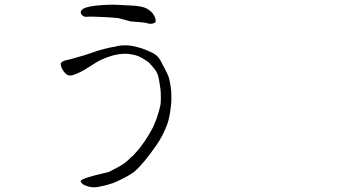

<svg xmlns="http://www.w3.org/2000/svg" viewBox="-20 -735 1540 812"><path d="M481.4 -658.2Q456.1 -661.1 425.3 -662.6Q394.5 -664.1 376 -664.6Q357.4 -665 347.7 -664.1Q337.9 -663.1 331.5 -667.5Q325.2 -671.9 322.8 -677.2Q320.3 -682.6 322.3 -687.5Q324.2 -692.4 330.1 -696.8Q335.9 -701.2 349.1 -704.6Q362.3 -708 376 -710Q389.6 -711.9 419.4 -713.9Q449.2 -715.8 471.7 -714.8Q494.1 -713.9 538.6 -711.4Q583 -709 600.6 -698.7Q618.2 -688.5 626.5 -677.2Q634.8 -666 636.7 -657.7Q638.7 -649.4 638.2 -644Q637.7 -638.7 626.5 -635.7Q615.2 -632.8 605 -636.2Q594.7 -639.6 574.2 -641.1Q553.7 -642.6 532.2 -644.5Q508.8 -651.4 481.4 -658.2ZM594.7 -141.6Q612.3 -168.9 627 -196.3Q631.8 -207 641.6 -231.4Q644.5 -239.3 652.3 -265.6Q658.2 -287.1 659.2 -294.9Q660.2 -302.7 660.2 -325.2Q660.2 -347.7 658.2 -361.3Q656.2 -377.9 653.3 -392.6Q649.4 -414.1 646.5 -420.9Q643.6 -428.7 635.7 -440.4Q633.8 -442.4 622.1 -457Q615.2 -464.8 608.4 -471.7Q600.6 -477.5 587.9 -485.4Q571.3 -495.1 563.5 -498Q553.7 -502 537.1 -504.9Q520.5 -507.8 507.8 -507.8Q501 -507.8 483.4 -505.9Q476.6 -504.9 462.9 -502Q451.2 -499 429.7 -491.2Q414.1 -485.4 400.4 -478.5Q390.6 -473.6 371.1 -460.9Q345.7 -445.3 336.9 -439.5Q329.1 -435.5 316.4 -428.7Q309.6 -425.8 300.8 -421.9Q295.9 -419.9 287.1 -417Q278.3 -415 273.4 -416Q265.6 -417 260.7 -420.9Q254.9 -425.8 249 -433.6Q244.1 -440.4 240.2 -449.2Q235.4 -462.9 237.3 -466.8Q239.3 -472.7 250 -477.5Q254.9 -479.5 277.3 -484.4Q284.2 -486.3 311.5 -494.1Q343.8 -502.9 344.7 -503.9L393.6 -520.5Q431.6 -531.2 446.8 -534.2Q461.9 -537.1 468.8 -538.1Q479.5 -542 495.1 -543Q517.6 -543.9 532.2 -542Q547.9 -540 577.1 -531.2Q591.8 -527.3 620.1 -513.7Q641.6 -503.9 651.4 -490.2L657.2 -481.4Q660.2 -477.5 663.1 -470.7L686.5 -425.8Q693.4 -411.1 696.3 -399.4V-398.4Q702.1 -374 704.1 -349.6Q706.1 -312.5 703.1 -288.1Q697.3 -236.3 687.5 -210Q668.9 -160.2 641.6 -121.1Q585.9 -41 547.9 -8.8Q525.4 8.8 472.7 33.2Q442.4 46.9 393.6 55.7Q361.3 61.5 330.1 43.9Q325.2 41 322.3 34.2L320.3 30.3L323.2 28.3Q327.1 23.4 343.8 17.6Q360.4 12.7 377 7.8Q384.8 5.9 416 -2Q439.5 -7.8 440.4 -7.8Q440.4 -7.8 477.5 -27.3Q504.9 -42 519.5 -55.7Q541 -76.2 543 -77.1L568.4 -105.5Z"/></svg>

Font: ToneOZ-YinPZ-Tsuipita-TC
Style: Regular
Weight: 400
Designer: ÂÆ£ÂøóÂáåJeffrey Xuan(jeffreyx@gmail.com, ToneOZ.com) ÈòøÂù§(cjkFonts)
Foundry: ToneOZ
Version: Version 0.24071